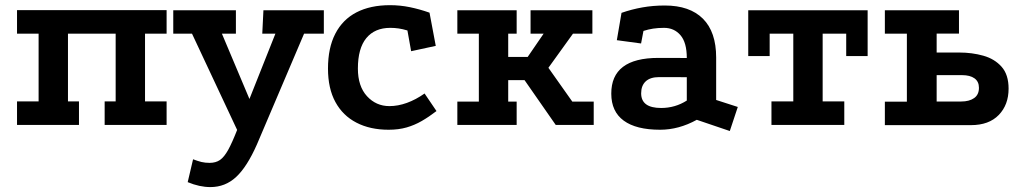

<svg xmlns="http://www.w3.org/2000/svg" viewBox="-20 -488 3980 750"><path d="M46.5 -448.5H630.8V-356.5H546.5V-92H630.8V0H388.8V-92H431.8V-356.5H245.5V-92H288.5V0H46.5V-92H130.8V-356.5H46.5Z M801.8 242.8Q780.8 242.8 758.6 238Q736.5 233.2 713.2 223.5L734.2 134.2Q752.5 141.2 767.1 144.8Q781.8 148.2 798.8 148.2Q823 148.2 839.5 136.8Q856 125.2 871.5 97.1Q887 69 907 17.8L1055.8 -356.5H1004.5L1009 -447.8H1245V-356.5H1167.8L983.8 75.8Q945 163.8 902.5 203.2Q860 242.8 801.8 242.8ZM928.2 66.2 730 -356.5H656.8V-447.8H901.5V-356.5H846.8L981 -38.2Z M1571.5 -369Q1553 -374.5 1537 -376.9Q1521 -379.2 1504.8 -379.2Q1443.8 -379.2 1410.9 -339.1Q1378 -299 1378 -220.2Q1378 -151 1413.6 -112.2Q1449.2 -73.5 1501.2 -73.5Q1534.5 -73.5 1569.5 -86.1Q1604.5 -98.8 1638.5 -122.8L1685 -54.2Q1655.5 -31.5 1627.2 -15.2Q1599 1 1568 9.9Q1537 18.8 1498 18.8Q1425.8 18.8 1372.5 -8.8Q1319.2 -36.2 1290.2 -89.4Q1261.2 -142.5 1261.2 -220.2Q1261.2 -301.2 1289.9 -356.5Q1318.5 -411.8 1372.6 -439.8Q1426.8 -467.8 1503.5 -467.8Q1542.8 -467.8 1580.9 -460Q1619 -452.2 1657.8 -438.5L1682.2 -308.8L1586 -288Z M1766.5 -447.8H1998.2V-356.5H1965.2V-265.5H2041.2L2103.5 -356.5H2052.5V-447.8H2294V-356.5H2218.2L2122.2 -223.2L2215.5 -91.2H2299.2V0H2150.8L2029 -175H1965.2V-91.2H1998.2V0H1766.5V-91.2H1850.5V-356.5H1766.5Z M2701.8 -20Q2631.5 18.8 2558.5 18.8Q2464.8 18.8 2416.4 -16.8Q2368 -52.2 2367.8 -121.8Q2367.2 -261.8 2551.8 -261.8L2662.8 -261.5Q2662.8 -321.8 2638.1 -350.5Q2613.5 -379.2 2573.8 -379.2Q2550.5 -379.2 2531.2 -376.2Q2512 -373.2 2493.5 -367.2L2484.2 -318.2L2389.5 -331L2407.8 -437.8Q2448 -451.8 2489.4 -459.1Q2530.8 -466.5 2576.8 -466.5Q2674.2 -466.5 2725.9 -414.9Q2777.5 -363.2 2777.5 -263.2V-97.5L2862 -70.2L2830.8 23.8ZM2554.8 -186.8Q2520 -186.8 2502.2 -170.1Q2484.5 -153.5 2484.5 -123.5Q2484.5 -66.2 2562.5 -66.2Q2617.2 -66.2 2662.8 -95.2V-186.5Z M2902.8 -447.8H3369.2V-269H3285.5V-356.5H3193.5V-92H3278V0H2993.5V-92H3078.8V-356.5H2986.5V-269H2902.8Z M3436.5 0.8V-90.8H3522.5V-356.5H3436.5V-447.8H3726V-356.8H3638.8V-282.8H3727.2Q3777.2 -282.8 3821.2 -270.4Q3865.2 -258 3892.5 -227.2Q3919.8 -196.5 3919.8 -141.8Q3919.8 -78.5 3881.4 -38.9Q3843 0.8 3772.8 0.8ZM3638.8 -91.5H3734.8Q3766.2 -91.5 3785.1 -104.8Q3804 -118 3804 -145Q3804 -169.5 3786.6 -182Q3769.2 -194.5 3738 -194.5H3638.8Z"/></svg>

Font: Podkova VF Beta
Style: Regular
Weight: 400
Designer: Ilya Yudin
Foundry: Cyreal (www.cyreal.org)
Version: Version 2.100